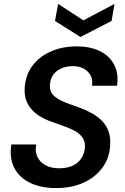

<svg xmlns="http://www.w3.org/2000/svg" viewBox="-20 -949 639 981"><path d="M266 12Q191 12 135.5 -14Q80 -40 53.5 -90Q27 -140 38 -211H165Q158 -175 171 -147.5Q184 -120 213 -104.5Q242 -89 281 -89Q322 -89 351 -102.5Q380 -116 396 -140.5Q412 -165 414 -198Q415 -221 406.5 -237.5Q398 -254 382 -267Q366 -280 344 -289.5Q322 -299 296.5 -308Q271 -317 244 -327Q174 -351 138.5 -393.5Q103 -436 106 -496Q109 -562 143.5 -610Q178 -658 237.5 -685Q297 -712 372 -712Q441 -712 490 -688Q539 -664 563 -619Q587 -574 578 -511H450Q455 -540 443.5 -562.5Q432 -585 408.5 -598Q385 -611 352 -611Q318 -611 292 -599Q266 -587 251 -565.5Q236 -544 235 -514Q234 -494 241 -479.5Q248 -465 262 -454Q276 -443 295.5 -433.5Q315 -424 339 -416Q363 -408 389 -398Q422 -386 451 -369.5Q480 -353 501.5 -331Q523 -309 534 -279.5Q545 -250 543 -211Q541 -146 505.5 -95.5Q470 -45 408.5 -16.5Q347 12 266 12ZM565 -929 550 -842 391 -760 261 -842 277 -929 406 -845Z"/></svg>

Font: DM Sans SemiBold
Style: Italic
Weight: 600
Italic angle: -10°
Designer: Colophon Foundry, Jonny Pinhorn
Foundry: Colophon Foundry
Version: Version 4.004;gftools[0.9.30]